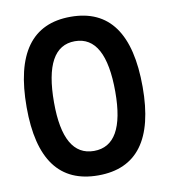

<svg xmlns="http://www.w3.org/2000/svg" viewBox="-81 -772 747 850"><g transform="rotate(-10 293.0 -346.5)"><path d="M293 9.8Q32.2 9.8 32.2 -341.8Q32.2 -703.1 293 -703.1Q553.7 -703.1 553.7 -341.8Q553.7 9.8 293 9.8ZM293 -100.1Q430.7 -100.1 430.7 -341.8Q430.7 -593.3 293 -593.3Q155.3 -593.3 155.3 -341.8Q155.3 -100.1 293 -100.1Z"/></g></svg>

Font: CaskaydiaCove NF SemiBold
Style: Regular
Weight: 600
Designer: Aaron Bell
Foundry: Saja Typeworks
Version: Version 2111.001; VTT 6.35;Nerd Fonts 3.2.1